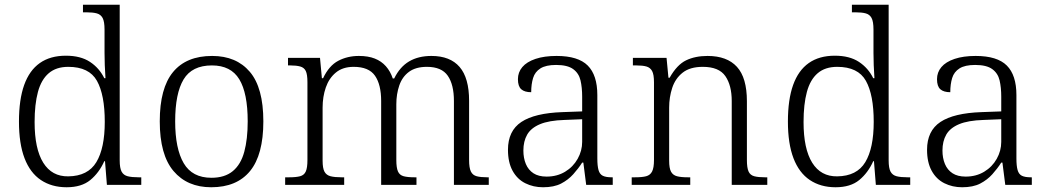

<svg xmlns="http://www.w3.org/2000/svg" viewBox="-20 -780 4420 810"><path d="M261 10Q198 10 152.5 -20.5Q107 -51 83.5 -112.5Q60 -174 60 -267Q60 -360 82 -421.5Q104 -483 148 -514Q192 -545 258 -545Q320 -545 359.5 -519Q399 -493 420 -450H425Q423 -477 422 -505.5Q421 -534 421 -557V-655Q421 -689 413 -704Q405 -719 388.5 -723.5Q372 -728 346 -728H330V-760H485V-103Q485 -71 493 -56Q501 -41 518.5 -36.5Q536 -32 565 -32H576V0H431L423 -100H420Q398 -51 361 -20.5Q324 10 261 10ZM268 -36Q351 -37 386.5 -96Q422 -155 422 -266Q422 -380 389 -439Q356 -498 268 -498Q217 -498 185.5 -471Q154 -444 140 -392Q126 -340 126 -265Q126 -152 162.5 -93.5Q199 -35 268 -36Z M871 10Q770 10 712 -58.5Q654 -127 654 -268Q654 -408 710 -476Q766 -544 875 -544Q977 -544 1034 -477Q1091 -410 1091 -268Q1091 -127 1035 -58.5Q979 10 871 10ZM872 -30Q928 -30 962 -58Q996 -86 1010.5 -139.5Q1025 -193 1025 -268Q1025 -387 989.5 -445.5Q954 -504 874 -504Q790 -504 754.5 -445Q719 -386 719 -268Q719 -153 755 -91.5Q791 -30 872 -30Z M1183 0V-32H1200Q1229 -32 1246 -36.5Q1263 -41 1270 -56.5Q1277 -72 1277 -105V-433Q1277 -466 1270 -480.5Q1263 -495 1246.5 -499.5Q1230 -504 1205 -504H1195V-536H1330L1338 -450H1343Q1368 -503 1407 -523.5Q1446 -544 1494 -544Q1533 -544 1561 -533Q1589 -522 1608 -500.5Q1627 -479 1637 -449H1643Q1667 -498 1706 -521Q1745 -544 1800 -544Q1879 -544 1919 -497.5Q1959 -451 1959 -355V-105Q1959 -72 1966.5 -56.5Q1974 -41 1991 -36.5Q2008 -32 2036 -32H2042V0H1895V-354Q1895 -423 1869 -460.5Q1843 -498 1781 -498Q1734 -498 1705.5 -477Q1677 -456 1664.5 -419.5Q1652 -383 1652 -340V-105Q1652 -72 1659 -56.5Q1666 -41 1683 -36.5Q1700 -32 1729 -32H1737V0H1588V-354Q1588 -423 1562 -460.5Q1536 -498 1472 -498Q1426 -498 1397 -474Q1368 -450 1354.5 -411Q1341 -372 1341 -326V-102Q1341 -70 1349 -55.5Q1357 -41 1374.5 -36.5Q1392 -32 1421 -32H1432V0Z M2271 10Q2230 10 2196 -7Q2162 -24 2142.5 -59.5Q2123 -95 2123 -148Q2123 -228 2179.5 -265.5Q2236 -303 2353 -307L2436 -310V-372Q2436 -411 2429 -441Q2422 -471 2398 -488.5Q2374 -506 2326 -506Q2283 -506 2260 -491.5Q2237 -477 2229 -451Q2221 -425 2221 -391Q2193 -391 2179 -403.5Q2165 -416 2165 -446Q2165 -475 2183.5 -497Q2202 -519 2239 -531.5Q2276 -544 2328 -544Q2419 -544 2459.5 -503.5Q2500 -463 2500 -379V-112Q2500 -80 2505 -62.5Q2510 -45 2523 -38.5Q2536 -32 2561 -32H2565V0H2453L2441 -94H2436Q2420 -69 2398.5 -45Q2377 -21 2347 -5.5Q2317 10 2271 10ZM2286 -35Q2330 -35 2364 -55.5Q2398 -76 2417 -110Q2436 -144 2436 -181V-277L2362 -274Q2296 -272 2258 -256Q2220 -240 2204 -212Q2188 -184 2188 -145Q2188 -113 2198.5 -88Q2209 -63 2230.5 -49Q2252 -35 2286 -35Z M2645 0V-32H2659Q2689 -32 2706 -36.5Q2723 -41 2731 -56.5Q2739 -72 2739 -105V-433Q2739 -466 2731 -480.5Q2723 -495 2707 -499.5Q2691 -504 2665 -504H2650V-536H2792L2800 -452H2805Q2836 -507 2874.5 -525.5Q2913 -544 2965 -544Q3047 -544 3089 -498Q3131 -452 3131 -353V-105Q3131 -72 3138 -56.5Q3145 -41 3162 -36.5Q3179 -32 3207 -32H3217V0H3067V-354Q3067 -420 3040 -459Q3013 -498 2945 -498Q2891 -498 2860 -473.5Q2829 -449 2816 -409.5Q2803 -370 2803 -326V-102Q2803 -70 2811 -55.5Q2819 -41 2836 -36.5Q2853 -32 2882 -32H2892V0Z M3505 10Q3442 10 3396.5 -20.5Q3351 -51 3327.5 -112.5Q3304 -174 3304 -267Q3304 -360 3326 -421.5Q3348 -483 3392 -514Q3436 -545 3502 -545Q3564 -545 3603.5 -519Q3643 -493 3664 -450H3669Q3667 -477 3666 -505.5Q3665 -534 3665 -557V-655Q3665 -689 3657 -704Q3649 -719 3632.5 -723.5Q3616 -728 3590 -728H3574V-760H3729V-103Q3729 -71 3737 -56Q3745 -41 3762.5 -36.5Q3780 -32 3809 -32H3820V0H3675L3667 -100H3664Q3642 -51 3605 -20.5Q3568 10 3505 10ZM3512 -36Q3595 -37 3630.5 -96Q3666 -155 3666 -266Q3666 -380 3633 -439Q3600 -498 3512 -498Q3461 -498 3429.5 -471Q3398 -444 3384 -392Q3370 -340 3370 -265Q3370 -152 3406.5 -93.5Q3443 -35 3512 -36Z M4039 10Q3998 10 3964 -7Q3930 -24 3910.5 -59.5Q3891 -95 3891 -148Q3891 -228 3947.5 -265.5Q4004 -303 4121 -307L4204 -310V-372Q4204 -411 4197 -441Q4190 -471 4166 -488.5Q4142 -506 4094 -506Q4051 -506 4028 -491.5Q4005 -477 3997 -451Q3989 -425 3989 -391Q3961 -391 3947 -403.5Q3933 -416 3933 -446Q3933 -475 3951.5 -497Q3970 -519 4007 -531.5Q4044 -544 4096 -544Q4187 -544 4227.5 -503.5Q4268 -463 4268 -379V-112Q4268 -80 4273 -62.5Q4278 -45 4291 -38.5Q4304 -32 4329 -32H4333V0H4221L4209 -94H4204Q4188 -69 4166.5 -45Q4145 -21 4115 -5.5Q4085 10 4039 10ZM4054 -35Q4098 -35 4132 -55.5Q4166 -76 4185 -110Q4204 -144 4204 -181V-277L4130 -274Q4064 -272 4026 -256Q3988 -240 3972 -212Q3956 -184 3956 -145Q3956 -113 3966.5 -88Q3977 -63 3998.5 -49Q4020 -35 4054 -35Z"/></svg>

Font: Noto Serif Khmer Light
Style: Regular
Weight: 300
Version: Version 2.003